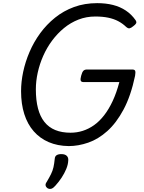

<svg xmlns="http://www.w3.org/2000/svg" viewBox="-20 -910 917 1221"><path d="M417 19Q346 18 290 -6Q234 -30 194.5 -75Q155 -120 134.5 -184.5Q114 -249 114 -330Q114 -390 127.5 -453.5Q141 -517 168 -580Q195 -643 235.5 -698.5Q276 -754 330 -797.5Q384 -841 451 -865.5Q518 -890 598 -890Q653 -890 698.5 -878.5Q744 -867 780 -843Q816 -819 842 -782Q850 -770 845.5 -761.5Q841 -753 827 -743Q814 -732 804 -730Q794 -728 781 -740Q759 -761 731.5 -775.5Q704 -790 668.5 -797.5Q633 -805 586 -805Q529 -805 479 -785.5Q429 -766 387 -731.5Q345 -697 311.5 -652Q278 -607 255 -555Q232 -503 220 -448.5Q208 -394 208 -342Q208 -273 221.5 -221Q235 -169 262.5 -134.5Q290 -100 331.5 -83Q373 -66 429 -66Q469 -66 506.5 -78Q544 -90 578 -114Q612 -138 642 -176.5Q672 -215 696.5 -267.5Q721 -320 739 -388H512Q497 -388 493.5 -397Q490 -406 496 -428Q502 -451 510 -459.5Q518 -468 533 -468H821Q836 -468 839.5 -459.5Q843 -451 839 -428Q812 -300 766 -214Q720 -128 662.5 -76.5Q605 -25 541.5 -3Q478 19 417 19ZM284 288Q272 280 270 269.5Q268 259 277 247Q293 220 304 198Q315 176 320 153.5Q325 131 328 101Q329 84 340 77Q351 70 370 70Q393 70 404.5 81Q416 92 414 111Q413 136 401.5 164Q390 192 372 219.5Q354 247 332 271Q320 285 308.5 289.5Q297 294 284 288Z"/></svg>

Font: Playwrite IS
Style: Regular
Weight: 400
Designer: Veronika Burian, José Scaglione
Foundry: TypeTogether
Version: Version 1.002